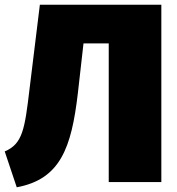

<svg xmlns="http://www.w3.org/2000/svg" viewBox="-25 -772 750 814"><path d="M144 -752 100 -393C80 -225 71 -162 -5 -130L46 22C231 -12 278 -146 305 -376L329 -588H436V0H659V-752Z"/></svg>

Font: Glow Sans SC Normal Heavy
Style: Regular
Weight: 900
Designer: Ryoko NISHIZUKA (kana, bopomofo & ideographs); Paul D. Hunt (Latin, Greek & Cyrillic); Sandoll Communications, Soo-young
Version: Version 0.93